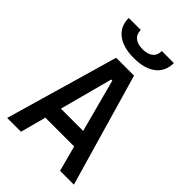

<svg xmlns="http://www.w3.org/2000/svg" viewBox="-263 -1010 1113 1113"><g transform="rotate(45 293.0 -454.0)"><path d="M19.5 0 219.7 -693.4H366.2L566.4 0H453.1L297.4 -584H288.6L132.8 0ZM114.7 -157.7V-258.3H466.3V-157.7ZM293 -764.2Q205.1 -764.2 156.5 -802Q107.9 -839.8 107.9 -908.2H206.5Q206.5 -873 229.5 -854.7Q252.4 -836.4 293 -836.4Q334 -836.4 356.7 -854.7Q379.4 -873 379.4 -908.2H478Q478 -839.8 429.4 -802Q380.9 -764.2 293 -764.2Z"/></g></svg>

Font: Cascadia Code Medium
Style: Regular
Weight: 500
Monospace: yes
Designer: Aaron Bell
Foundry: Saja Typeworks
Version: Version 2407.024